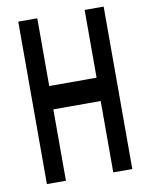

<svg xmlns="http://www.w3.org/2000/svg" viewBox="-80 -757 615 815"><g transform="rotate(-10 227.0 -350.0)"><path d="M341.8 -700.2H423.8V0H341.8V-307.6H137.7V0H55.7V-700.2H137.7V-408.2H341.8Z"/></g></svg>

Font: Vancouver Drive
Style: Bold
Weight: 700
Designer: Valery Zaveryaev
Foundry: Cyreal (www.cyreal.org)
Version: Version 1.01